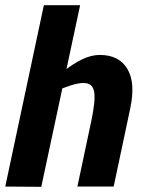

<svg xmlns="http://www.w3.org/2000/svg" viewBox="-25 -720 560 741"><path d="M326.7 -250Q337.7 -302.3 339.7 -335.3Q341.7 -368.3 331.8 -384Q322 -399.7 296.7 -399.7L360 -508Q434 -508 466.3 -454.5Q498.7 -401 477.7 -302L466.7 -250ZM134.3 1 -4.7 0 144.3 -700H284.3ZM273.7 0 326.7 -250H466.7L413.7 0ZM124 -336.7 114 -340Q114 -340 128.8 -357Q143.7 -374 168.8 -399Q194 -424 225.7 -449Q257.3 -474 292.2 -491Q327 -508 360 -508L296.7 -399.7Q276.7 -399.7 247.5 -390.2Q218.3 -380.7 190.2 -368.2Q162 -355.7 143 -346.2Q124 -336.7 124 -336.7Z"/></svg>

Font: Epunda Sans Light
Style: Italic
Weight: 300
Italic angle: -12.0243°
Designer: Simon Atzbach
Foundry: typofactur
Version: Version 2.204